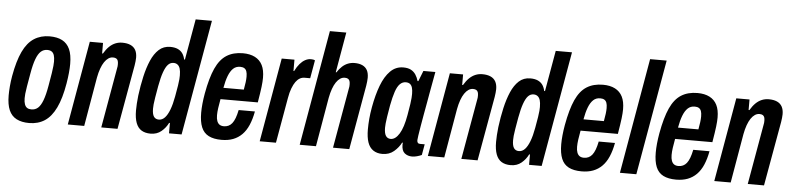

<svg xmlns="http://www.w3.org/2000/svg" viewBox="-44 -956 4948 1200"><g transform="rotate(5 2429.5 -356.0)"><path d="M161 12Q114 12 82 -4.5Q50 -21 34.5 -56.5Q19 -92 19 -149Q19 -174 21.5 -205Q24 -236 30 -271Q47 -367 75 -426Q103 -485 145 -512Q187 -539 242 -539Q290 -539 321.5 -522.5Q353 -506 369 -471Q385 -436 385 -378Q385 -353 382 -322Q379 -291 373 -255Q357 -160 328.5 -101Q300 -42 258.5 -15Q217 12 161 12ZM168 -74Q192 -74 209 -89Q226 -104 239 -138.5Q252 -173 262 -231Q271 -282 275.5 -311Q280 -340 281.5 -356.5Q283 -373 283 -384Q283 -409 278 -424Q273 -439 262.5 -446Q252 -453 235 -453Q212 -453 195 -438Q178 -423 165 -388.5Q152 -354 142 -295Q133 -244 128 -214.5Q123 -185 121.5 -168.5Q120 -152 120 -140Q120 -117 125.5 -102Q131 -87 141.5 -80.5Q152 -74 168 -74Z M403 0 495 -527H578V-461H583Q599 -488 616.5 -505Q634 -522 654.5 -530.5Q675 -539 698 -539Q729 -539 750 -529.5Q771 -520 781.5 -501Q792 -482 792 -453Q792 -442 790.5 -430Q789 -418 787 -404L715 0H613L679 -375Q681 -383 681.5 -389.5Q682 -396 682 -403Q682 -416 679 -424.5Q676 -433 668.5 -437.5Q661 -442 648 -442Q633 -442 619.5 -433Q606 -424 594.5 -407Q583 -390 574 -365Q565 -340 559 -308L506 0Z M923 12Q889 12 866 -2Q843 -16 831.5 -46.5Q820 -77 820 -125Q820 -145 821.5 -168Q823 -191 826 -218Q834 -281 847 -338.5Q860 -396 879.5 -441Q899 -486 928 -512.5Q957 -539 999 -539Q1027 -539 1046 -530.5Q1065 -522 1076 -506.5Q1087 -491 1092 -468H1097L1142 -724H1244L1117 0H1038V-65H1033Q1018 -34 990.5 -11Q963 12 923 12ZM967 -80Q988 -80 1004.5 -97.5Q1021 -115 1034 -149Q1047 -183 1056 -233Q1064 -277 1068 -302.5Q1072 -328 1073 -342Q1074 -356 1074 -366Q1074 -393 1069 -409Q1064 -425 1053.5 -433Q1043 -441 1028 -441Q1008 -441 993.5 -425.5Q979 -410 967 -376.5Q955 -343 945 -288Q937 -243 932.5 -215.5Q928 -188 926.5 -172.5Q925 -157 925 -145Q925 -111 935.5 -95.5Q946 -80 967 -80Z M1368 12Q1319 12 1287.5 -4Q1256 -20 1241.5 -55Q1227 -90 1227 -146Q1227 -172 1230 -202.5Q1233 -233 1239 -267Q1257 -367 1284 -426.5Q1311 -486 1353 -512.5Q1395 -539 1455 -539Q1500 -539 1531 -523Q1562 -507 1577.5 -476Q1593 -445 1593 -397Q1593 -374 1589 -340Q1585 -306 1574 -241H1340Q1334 -209 1330.5 -184Q1327 -159 1327 -139Q1327 -117 1332.5 -102.5Q1338 -88 1348.5 -81Q1359 -74 1376 -74Q1391 -74 1404 -80Q1417 -86 1427 -98.5Q1437 -111 1445 -132Q1453 -153 1459 -183H1561Q1552 -134 1536 -97Q1520 -60 1496 -36Q1472 -12 1440.5 0Q1409 12 1368 12ZM1352 -313H1480Q1485 -339 1487.5 -359.5Q1490 -380 1490 -395Q1490 -416 1485.5 -428.5Q1481 -441 1471 -447Q1461 -453 1445 -453Q1419 -453 1401.5 -436.5Q1384 -420 1372 -389Q1360 -358 1352 -313Z M1607 0 1699 -527H1779V-456H1783Q1797 -484 1812.5 -502Q1828 -520 1845.5 -529.5Q1863 -539 1881 -539Q1888 -539 1894.5 -538Q1901 -537 1907 -534L1887 -420H1852Q1836 -420 1822 -412Q1808 -404 1796.5 -388Q1785 -372 1775 -346Q1765 -320 1759 -284L1709 0Z M1858 0 1984 -724H2087L2043 -471H2047Q2062 -494 2078.5 -509Q2095 -524 2114.5 -531.5Q2134 -539 2155 -539Q2185 -539 2205 -529.5Q2225 -520 2235 -501.5Q2245 -483 2245 -454Q2245 -443 2243.5 -430.5Q2242 -418 2240 -404L2169 0H2067L2133 -375Q2135 -383 2135.5 -389.5Q2136 -396 2136 -403Q2136 -416 2133 -424.5Q2130 -433 2122.5 -437.5Q2115 -442 2102 -442Q2087 -442 2073.5 -433Q2060 -424 2048.5 -407Q2037 -390 2028 -365Q2019 -340 2013 -308L1960 0Z M2377 12Q2343 12 2319.5 -4Q2296 -20 2285 -52Q2274 -84 2274 -133Q2274 -165 2277 -199.5Q2280 -234 2287 -273Q2301 -351 2323.5 -410.5Q2346 -470 2380 -504Q2414 -538 2461 -538Q2491 -538 2509.5 -528Q2528 -518 2539.5 -500.5Q2551 -483 2557 -461H2562L2588 -527H2663L2638 -390Q2634 -366 2627.5 -330.5Q2621 -295 2614 -256Q2607 -217 2601 -181.5Q2595 -146 2591.5 -122Q2588 -98 2588 -93Q2588 -82 2592.5 -76.5Q2597 -71 2607 -71H2636L2624 -3Q2611 3 2594.5 7.5Q2578 12 2564 12Q2536 12 2517 -3.5Q2498 -19 2498 -57Q2498 -59 2498.5 -62Q2499 -65 2499 -68L2495 -70Q2479 -38 2449.5 -13Q2420 12 2377 12ZM2421 -86Q2436 -86 2449.5 -96Q2463 -106 2475 -125.5Q2487 -145 2496.5 -174.5Q2506 -204 2513 -244Q2521 -289 2524.5 -313.5Q2528 -338 2529 -352.5Q2530 -367 2530 -378Q2530 -401 2525.5 -416.5Q2521 -432 2511 -439.5Q2501 -447 2485 -447Q2464 -447 2448 -431Q2432 -415 2420.5 -381Q2409 -347 2399 -294Q2391 -249 2387 -222Q2383 -195 2381.5 -179.5Q2380 -164 2380 -153Q2380 -118 2390.5 -102Q2401 -86 2421 -86Z M2662 0 2754 -527H2837V-461H2842Q2858 -488 2875.5 -505Q2893 -522 2913.5 -530.5Q2934 -539 2957 -539Q2988 -539 3009 -529.5Q3030 -520 3040.5 -501Q3051 -482 3051 -453Q3051 -442 3049.5 -430Q3048 -418 3046 -404L2974 0H2872L2938 -375Q2940 -383 2940.5 -389.5Q2941 -396 2941 -403Q2941 -416 2938 -424.5Q2935 -433 2927.5 -437.5Q2920 -442 2907 -442Q2892 -442 2878.5 -433Q2865 -424 2853.5 -407Q2842 -390 2833 -365Q2824 -340 2818 -308L2765 0Z M3182 12Q3148 12 3125 -2Q3102 -16 3090.5 -46.5Q3079 -77 3079 -125Q3079 -145 3080.5 -168Q3082 -191 3085 -218Q3093 -281 3106 -338.5Q3119 -396 3138.5 -441Q3158 -486 3187 -512.5Q3216 -539 3258 -539Q3286 -539 3305 -530.5Q3324 -522 3335 -506.5Q3346 -491 3351 -468H3356L3401 -724H3503L3376 0H3297V-65H3292Q3277 -34 3249.5 -11Q3222 12 3182 12ZM3226 -80Q3247 -80 3263.5 -97.5Q3280 -115 3293 -149Q3306 -183 3315 -233Q3323 -277 3327 -302.5Q3331 -328 3332 -342Q3333 -356 3333 -366Q3333 -393 3328 -409Q3323 -425 3312.5 -433Q3302 -441 3287 -441Q3267 -441 3252.5 -425.5Q3238 -410 3226 -376.5Q3214 -343 3204 -288Q3196 -243 3191.5 -215.5Q3187 -188 3185.5 -172.5Q3184 -157 3184 -145Q3184 -111 3194.5 -95.5Q3205 -80 3226 -80Z M3627 12Q3578 12 3546.5 -4Q3515 -20 3500.5 -55Q3486 -90 3486 -146Q3486 -172 3489 -202.5Q3492 -233 3498 -267Q3516 -367 3543 -426.5Q3570 -486 3612 -512.5Q3654 -539 3714 -539Q3759 -539 3790 -523Q3821 -507 3836.5 -476Q3852 -445 3852 -397Q3852 -374 3848 -340Q3844 -306 3833 -241H3599Q3593 -209 3589.5 -184Q3586 -159 3586 -139Q3586 -117 3591.5 -102.5Q3597 -88 3607.5 -81Q3618 -74 3635 -74Q3650 -74 3663 -80Q3676 -86 3686 -98.5Q3696 -111 3704 -132Q3712 -153 3718 -183H3820Q3811 -134 3795 -97Q3779 -60 3755 -36Q3731 -12 3699.5 0Q3668 12 3627 12ZM3611 -313H3739Q3744 -339 3746.5 -359.5Q3749 -380 3749 -395Q3749 -416 3744.5 -428.5Q3740 -441 3730 -447Q3720 -453 3704 -453Q3678 -453 3660.5 -436.5Q3643 -420 3631 -389Q3619 -358 3611 -313Z M3867 0 3993 -724H4097L3970 0Z M4220 12Q4171 12 4139.5 -4Q4108 -20 4093.5 -55Q4079 -90 4079 -146Q4079 -172 4082 -202.5Q4085 -233 4091 -267Q4109 -367 4136 -426.5Q4163 -486 4205 -512.5Q4247 -539 4307 -539Q4352 -539 4383 -523Q4414 -507 4429.5 -476Q4445 -445 4445 -397Q4445 -374 4441 -340Q4437 -306 4426 -241H4192Q4186 -209 4182.5 -184Q4179 -159 4179 -139Q4179 -117 4184.5 -102.5Q4190 -88 4200.5 -81Q4211 -74 4228 -74Q4243 -74 4256 -80Q4269 -86 4279 -98.5Q4289 -111 4297 -132Q4305 -153 4311 -183H4413Q4404 -134 4388 -97Q4372 -60 4348 -36Q4324 -12 4292.5 0Q4261 12 4220 12ZM4204 -313H4332Q4337 -339 4339.5 -359.5Q4342 -380 4342 -395Q4342 -416 4337.5 -428.5Q4333 -441 4323 -447Q4313 -453 4297 -453Q4271 -453 4253.5 -436.5Q4236 -420 4224 -389Q4212 -358 4204 -313Z M4459 0 4551 -527H4634V-461H4639Q4655 -488 4672.5 -505Q4690 -522 4710.5 -530.5Q4731 -539 4754 -539Q4785 -539 4806 -529.5Q4827 -520 4837.5 -501Q4848 -482 4848 -453Q4848 -442 4846.5 -430Q4845 -418 4843 -404L4771 0H4669L4735 -375Q4737 -383 4737.5 -389.5Q4738 -396 4738 -403Q4738 -416 4735 -424.5Q4732 -433 4724.5 -437.5Q4717 -442 4704 -442Q4689 -442 4675.5 -433Q4662 -424 4650.5 -407Q4639 -390 4630 -365Q4621 -340 4615 -308L4562 0Z"/></g></svg>

Font: Archivo ExtraCondensed SemiBold
Style: Italic
Weight: 600
Width: 2
Italic angle: -10°
Designer: Hector Gatti
Foundry: Omnibus-Type
Version: Version 2.001